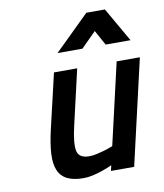

<svg xmlns="http://www.w3.org/2000/svg" viewBox="-84 -816 765 896"><g transform="rotate(-10 298.0 -368.0)"><path d="M596 -499 481 0H371L377 -26Q353 -15 329 -7Q309 0 285 5.5Q261 11 241 11Q193 11 163.5 -3.5Q134 -18 121 -48.5Q108 -79 110.5 -126Q113 -173 128 -238L189 -499H299L239 -239Q220 -158 227 -121.5Q234 -85 284 -85Q301 -85 320.5 -89.5Q340 -94 357 -99Q377 -105 397 -113L486 -499ZM386 -747H474L567 -585H449L410 -656L339 -585H221Z"/></g></svg>

Font: Panefresco 750wt
Style: Italic
Weight: 750
Foundry: Campivisivi & Chank Co
Version: Version 1.000